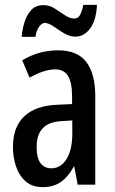

<svg xmlns="http://www.w3.org/2000/svg" viewBox="-20 -756 472 786"><path d="M218 -550Q297 -550 333.5 -502Q370 -454 370 -362V0H298L284 -74H282Q259 -32 229 -11Q199 10 155 10Q112 10 85.5 -13Q59 -36 46 -73.5Q33 -111 33 -154Q33 -236 79 -279.5Q125 -323 211 -327L275 -330V-363Q275 -418 258.5 -445Q242 -472 206 -472Q161 -472 101 -438L71 -509Q138 -550 218 -550ZM231 -260Q130 -255 130 -155Q130 -109 146 -88Q162 -67 190 -67Q229 -67 252.5 -105Q276 -143 276 -210V-263ZM69 -605Q71 -636 80.5 -666Q90 -696 108.5 -715.5Q127 -735 158 -735Q183 -735 204.5 -721Q226 -707 246 -693.5Q266 -680 285 -680Q300 -680 308 -695.5Q316 -711 321 -736H377Q374 -673 349 -639.5Q324 -606 289 -606Q265 -606 242 -620Q219 -634 199 -648Q179 -662 163 -662Q151 -662 140 -646.5Q129 -631 125 -605Z"/></svg>

Font: Noto Sans Telugu ExtraCondensed Medium
Style: Regular
Weight: 500
Width: 2
Designer: Jelle Bosma - Monotype Design Team
Foundry: Monotype Imaging Inc.
Version: Version 2.005; ttfautohint (v1.8.4.7-5d5b)